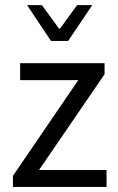

<svg xmlns="http://www.w3.org/2000/svg" viewBox="-20 -734 464 754"><path d="M287.6 -419.4H59.1V-485.8H390.6V-442.4L133.3 -66.4H398.4V0H30.8V-43.5ZM144.5 -713.9 211.9 -621.6H215.8L282.7 -713.9H342.3L247.6 -573.2H180.2L86.4 -713.9Z"/></svg>

Font: Varta
Style: Regular
Weight: 400
Designer: Joana Correia, Viktoriya Grabowska, Eben Sorkin
Foundry: Sorkin Type
Version: Version 1.003; ttfautohint (v1.3) -l 8 -r 24 -G 200 -x 12 -H